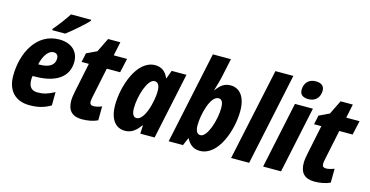

<svg xmlns="http://www.w3.org/2000/svg" viewBox="-79 -1147 2948 1530"><g transform="rotate(15 1395.5 -382.5)"><path d="M237 -615H344C386 -645 487 -732 516 -767V-775H350C319 -727 276 -670 238 -626ZM216 10C285 10 336 -3 390 -35L391 -145C337 -116 301 -105 252 -105C203 -105 178 -132 178 -190C178 -200 179 -211 181 -222H198C376 -222 473 -293 473 -417C473 -502 412 -558 313 -558C123 -558 31 -368 31 -184C31 -60 101 10 216 10ZM200 -323C216 -398 254 -448 294 -448C320 -448 334 -432 334 -407C334 -361 303 -323 209 -323Z M649 10C696 10 744 1 778 -16L779 -131C753 -120 728 -115 711 -115C691 -115 680 -124 680 -146C680 -155 683 -168 685 -181L737 -431H847L873 -548H763L787 -662H686L629 -546L545 -506L529 -431H589L539 -189C533 -159 529 -133 529 -112C529 -31 568 10 649 10Z M1066 -112C1041 -112 1027 -137 1027 -184C1027 -281 1073 -434 1132 -434C1160 -434 1175 -408 1175 -366C1175 -340 1173 -312 1163 -267C1148 -194 1114 -112 1066 -112ZM1003 10C1059 10 1095 -22 1128 -68H1132L1129 0H1247L1363 -548H1241L1216 -480H1213C1192 -531 1156 -558 1104 -558C952 -558 876 -323 876 -169C876 -47 930 10 1003 10Z M1621 10C1773 10 1852 -222 1852 -380C1852 -502 1797 -558 1726 -558C1673 -558 1642 -531 1611 -488H1608C1615 -516 1632 -565 1639 -601L1673 -760H1524L1363 0H1481L1508 -63H1511C1535 -17 1569 10 1621 10ZM1594 -112C1566 -112 1552 -138 1552 -183C1552 -266 1590 -434 1660 -434C1686 -434 1699 -411 1699 -363C1699 -265 1651 -112 1594 -112Z M1878 0H2027L2188 -760H2040Z M2352 -612C2411 -612 2444 -653 2444 -707C2444 -748 2414 -765 2373 -765C2312 -765 2280 -723 2280 -670C2280 -629 2308 -612 2352 -612ZM2142 0H2290L2406 -548H2258Z M2567 10C2614 10 2662 1 2696 -16L2697 -131C2671 -120 2646 -115 2629 -115C2609 -115 2598 -124 2598 -146C2598 -155 2601 -168 2603 -181L2655 -431H2765L2791 -548H2681L2705 -662H2604L2547 -546L2463 -506L2447 -431H2507L2457 -189C2451 -159 2447 -133 2447 -112C2447 -31 2486 10 2567 10Z"/></g></svg>

Font: Noto Sans Display SemiCondensed Extra
Style: Italic
Weight: 800
Width: 4
Italic angle: -12°
Designer: Monotype Design Team
Foundry: Monotype Imaging Inc.
Version: Version 1.900